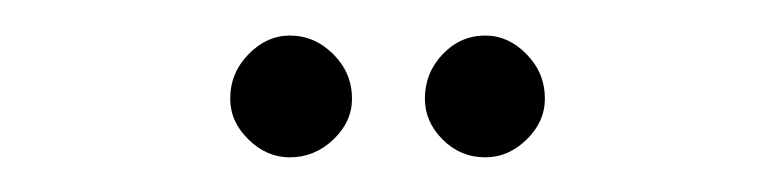

<svg xmlns="http://www.w3.org/2000/svg" viewBox="-20 -708 433 108"><path d="M253 -619.5Q239 -619.5 229 -629.5Q219 -639.5 219 -652.5Q219 -667 229 -677.5Q239 -688 253 -688Q266 -688 276.2 -677.5Q286.5 -667 286.5 -652.5Q286.5 -639.5 276.2 -629.5Q266 -619.5 253 -619.5ZM143 -619.5Q130 -619.5 119.8 -629.5Q109.5 -639.5 109.5 -652.5Q109.5 -667 119.8 -677.5Q130 -688 143 -688Q157 -688 167.5 -677.5Q178 -667 178 -652.5Q178 -639.5 167.5 -629.5Q157 -619.5 143 -619.5Z"/></svg>

Font: Imbue 10pt ExtraLight
Style: Regular
Weight: 200
Designer: Tyler Finck
Foundry: Etcetera Type Company
Version: Version 1.102; ttfautohint (v1.8.3)